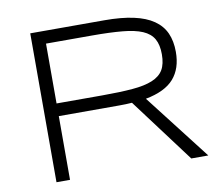

<svg xmlns="http://www.w3.org/2000/svg" viewBox="-75 -761 983 852"><g transform="rotate(-10 416.5 -335.5)"><path d="M173.8 -287.1V0H112.8V-670.9H446.8Q523.4 -670.9 578.1 -658.9Q632.8 -647 667.7 -622.8Q702.6 -598.6 718.8 -562.5Q734.9 -526.4 734.9 -478Q734.9 -402.8 695.3 -357.7Q655.8 -312.5 567.9 -295.9L796.9 0H720.2L503.9 -289.1Q490.2 -288.1 476.1 -287.6Q461.9 -287.1 446.8 -287.1ZM671.9 -478Q671.9 -521 656.7 -547.6Q641.6 -574.2 607.4 -588.9Q573.2 -603.5 517.8 -608.6Q462.4 -613.8 381.8 -613.8H173.8V-344.2H379.9Q460.4 -344.2 516.1 -348.9Q571.8 -353.5 606.4 -367.9Q641.1 -382.3 656.5 -408.4Q671.9 -434.6 671.9 -478Z"/></g></svg>

Font: Syncopate
Style: Regular
Weight: 300
Width: 7
Designer: Astigmatic (AOETI)
Foundry: Astigmatic (AOETI)
Version: Version 001.000